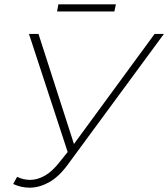

<svg xmlns="http://www.w3.org/2000/svg" viewBox="-20 -857 778 888"><path d="M59 -39Q89 -25 119 -25Q152 -25 186.5 -44Q221 -63 256 -108L293 -154L114 -700H158L322 -191L695 -700H738L293 -95Q251 -38 206 -13.5Q161 11 117 11Q78 11 41 -6ZM509 -804H244L250 -837H516Z"/></svg>

Font: Argentum Sans ExtraLight
Style: Italic
Weight: 200
Italic angle: -11°
Designer: Julieta Ulanovsky (font), Cristiano Sobral (main changes and remaster)
Foundry: Julieta Ulanovsky (font), Cristiano Sobral (main changes and remaster)
Version: Version 2.007;June 15, 2022;FontCreator 14.0.0.2814 64-bit; 